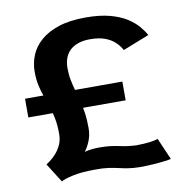

<svg xmlns="http://www.w3.org/2000/svg" viewBox="-78 -758 831 848"><g transform="rotate(-10 337.0 -334.5)"><path d="M132 13 78 -72.5Q82.5 -75.5 95.2 -84.8Q108 -94 122.2 -109.8Q136.5 -125.5 146.5 -147Q156.5 -168.5 156.5 -196Q156.5 -235.5 150.5 -265.8Q144.5 -296 136 -321.5Q127.5 -347 118.5 -371.5Q109.5 -396 103.5 -423.2Q97.5 -450.5 97.5 -484.5Q97.5 -523 111.8 -558.2Q126 -593.5 157.5 -621.2Q189 -649 239 -665.5Q289 -682 360.5 -682Q423.5 -682 468.5 -670Q513.5 -658 543.5 -638.8Q573.5 -619.5 591.8 -598Q610 -576.5 620 -557.5L502 -511Q492.5 -529.5 475.2 -546.2Q458 -563 430.8 -573.5Q403.5 -584 362 -584Q324.5 -584 297.5 -571.2Q270.5 -558.5 256.8 -534.2Q243 -510 243 -476Q243 -447.5 247.8 -422.8Q252.5 -398 259.5 -373.8Q266.5 -349.5 273.2 -323.8Q280 -298 284.5 -267.5Q289 -237 289 -199Q289 -168 278.5 -142Q268 -116 254 -98Q267 -102 285 -104Q303 -106 320.5 -106Q348 -106 369 -103.5Q390 -101 407.8 -97Q425.5 -93 443.8 -90.5Q462 -88 483 -87Q521 -87.5 544 -90.5Q567 -93.5 581 -98.5L623 -1.5Q617.5 0.5 596.8 3.2Q576 6 545.8 8.2Q515.5 10.5 481 10.5Q452.5 10 430.5 6.5Q408.5 3 388.5 -1.8Q368.5 -6.5 344 -10Q319.5 -13.5 284.5 -13Q224 -13 184.5 -4.2Q145 4.5 132 13ZM35 -291V-375H471.5V-291Z"/></g></svg>

Font: Anybody SemiExpanded SemiBold
Style: Regular
Weight: 600
Width: 6
Designer: Tyler Finck
Foundry: Etcetera Type Company
Version: Version 1.113;gftools[0.9.25]